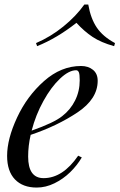

<svg xmlns="http://www.w3.org/2000/svg" viewBox="-20 -822 533 856"><path d="M12.2 0ZM145.5 -616.2 140.6 -629.9Q205.6 -657.7 262.5 -703.9Q319.3 -750 356 -801.8H373.5Q384.3 -739.3 411.6 -699Q439 -658.7 492.7 -629.9L488.8 -616.2Q430.7 -632.3 393.1 -657.2Q355.5 -682.1 320.8 -720.2Q233.4 -651.4 145.5 -616.2ZM116.7 -220.7Q105.5 -171.9 105.5 -124Q105.5 -27.8 174.3 -27.8Q259.8 -27.8 328.6 -127.9L344.7 -120.1Q324.2 -85 293 -54.4Q261.7 -23.9 222.9 -4.9Q184.1 14.2 143.6 14.2Q81.5 14.2 46.6 -22.2Q11.7 -58.6 11.7 -127Q11.7 -202.6 56.2 -298.1Q100.6 -393.6 176.5 -460.7Q252.4 -527.8 341.3 -527.8Q373.5 -527.8 394.5 -510.7Q415.5 -493.7 415.5 -461.9Q415.5 -380.9 325.4 -320.8Q235.4 -260.7 116.7 -220.7ZM121.1 -239.7Q220.2 -274.4 257.3 -304.2Q294.4 -333 314.9 -374.3Q335.4 -415.5 335.4 -463.9Q335.4 -490.7 331.5 -499.8Q327.6 -508.8 319.3 -508.8Q287.1 -508.8 247.6 -471.4Q208 -434.1 173.6 -371.8Q139.2 -309.6 121.1 -239.7Z"/></svg>

Font: TypoPRO Playfair Display
Style: Italic
Weight: 400
Italic angle: -14°
Designer: Claus Eggers Sørensen
Foundry: Claus Eggers Sørensen
Version: Version 1.004;PS 001.004;hotconv 1.0.70;makeotf.lib2.5.58329